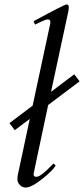

<svg xmlns="http://www.w3.org/2000/svg" viewBox="-20 -823 375 856"><path d="M129.9 -728.5Q267.6 -803.2 277.1 -803.2Q286.6 -803.2 286.6 -791.7Q286.6 -780.3 284.7 -772.5L207.5 -413.6L311 -491.7L335 -460.4L194.8 -355Q165.5 -218.3 154.1 -163.3Q142.6 -108.4 138.4 -89.4Q134.3 -70.3 132.6 -61Q130.9 -51.8 129.9 -47.4V-45.4Q129.9 -34.7 142.1 -34.7Q161.6 -34.7 210.9 -86.4Q216.3 -91.8 218.8 -94.2L228 -85Q218.3 -65.9 172.9 -28.8Q120.6 13.2 94.2 13.2Q79.6 13.2 68.6 1.7Q57.6 -9.8 57.6 -22.2Q57.6 -34.7 59.1 -41.5L112.8 -293L45.9 -242.7L22 -273.9L125.5 -352.1L202.6 -711.4Q204.6 -719.2 204.6 -724.1Q204.6 -736.3 193.8 -736.3Q184.6 -736.3 169.2 -729Q153.8 -721.7 136.2 -713.4Z"/></svg>

Font: Cardo-Italic
Style: Italic
Weight: 400
Italic angle: -12°
Designer: David J. Perry
Foundry: David J. Perry
Version: Version 0.991